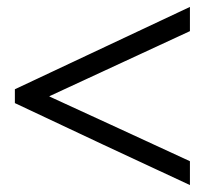

<svg xmlns="http://www.w3.org/2000/svg" viewBox="-20 -531 593 555"><path d="M529 4V-65C394 -127 259 -190 123 -252V-253L529 -441V-511L23 -273V-233C192 -153 361 -74 529 4Z"/></svg>

Font: Sibila
Style: Regular
Weight: 400
Designer: Stefan Peev
Foundry: Context Ltd
Version: Version 1.000